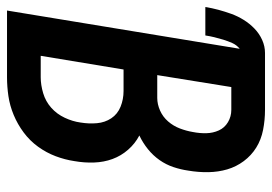

<svg xmlns="http://www.w3.org/2000/svg" viewBox="-141 -641 775 547"><g transform="rotate(90 246.5 -367.5)"><path d="M3 0 112 -663Q101 -654 95.5 -641.5Q90 -629 86 -616Q82 -603 79 -590.5Q76 -578 74 -565H-7Q-4 -584 1 -602.5Q6 -621 12.5 -639Q19 -657 29.5 -674Q40 -691 54.5 -705Q69 -719 87 -727Q105 -735 124 -735H286Q315 -735 343 -729.5Q371 -724 393.5 -710Q416 -696 432 -674.5Q448 -653 455.5 -627.5Q463 -602 463.5 -573.5Q464 -545 459 -516Q456 -495 449 -474Q442 -453 429 -434.5Q416 -416 398 -401.5Q380 -387 359 -377Q382 -365 399.5 -345Q417 -325 426 -300.5Q435 -276 436 -248Q437 -220 432 -192Q428 -165 418 -138.5Q408 -112 391 -88.5Q374 -65 350.5 -47.5Q327 -30 300.5 -19Q274 -8 247 -4Q220 0 193 0ZM187 -428H252Q270 -428 288 -436Q306 -444 319 -459Q332 -474 339 -492.5Q346 -511 349 -529Q353 -549 352.5 -568Q352 -587 344.5 -603.5Q337 -620 321 -629.5Q305 -639 286 -639H221ZM132 -96H193Q215 -96 238.5 -103Q262 -110 280 -126Q298 -142 308.5 -164.5Q319 -187 322 -209Q326 -233 324 -256Q322 -279 310 -297Q298 -315 277 -323.5Q256 -332 232 -332H171Z"/></g></svg>

Font: Iosevka Oblique
Style: Bold
Weight: 700
Italic angle: -9°
Monospace: yes
Designer: Belleve Invis
Foundry: Belleve Invis
Version: Version 32.5.0; ttfautohint (v1.8.4)